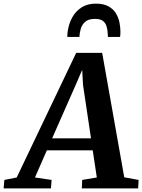

<svg xmlns="http://www.w3.org/2000/svg" viewBox="-93 -1037 783 1057"><path d="M-73 0 -69 -46.5 -1 -60 326.5 -746H469.5L591 -61L670 -46.5L667.5 0H357.5L359.5 -46.5L440 -60L417.5 -209.5H165L99.5 -60L191 -46.5L187.5 0ZM194 -275.5H408L364 -569.5L359.5 -652.5L325.5 -573.5ZM434.5 -1017Q476.5 -1017 503.2 -1002.5Q530 -988 544.5 -964.5Q559 -941 564.5 -914.2Q570 -887.5 570 -862Q570 -855 569.5 -847.5Q569 -840 568 -833.5H501Q501 -838 500.8 -843Q500.5 -848 500 -852.5Q499 -875 493.2 -893.2Q487.5 -911.5 473 -922.2Q458.5 -933 430 -933Q394 -933 376 -917Q358 -901 351.5 -878Q345 -855 344 -833.5H277.5Q277.5 -841.5 278 -848.8Q278.5 -856 279.5 -863.5Q286 -907.5 305.2 -942Q324.5 -976.5 357 -996.8Q389.5 -1017 434.5 -1017Z"/></svg>

Font: Merriweather Light 18pt
Style: Bold Italic
Weight: 700
Italic angle: -7.8°
Version: Version 2.101